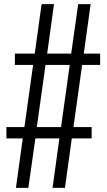

<svg xmlns="http://www.w3.org/2000/svg" viewBox="-20 -804 515 928"><path d="M234 104 267 -135H151L117 104H57L90 -135H11V-190H98L140 -490H52V-545H148L181 -784H241L208 -545H324L358 -784H418L385 -545H464V-490H377L335 -190H423V-135H327L294 104ZM275 -190 317 -490H200L158 -190Z"/></svg>

Font: Iosevka QP Light
Style: Regular
Weight: 300
Designer: Belleve Invis
Foundry: Belleve Invis
Version: Version 20.0.0; ttfautohint (v1.8.4)